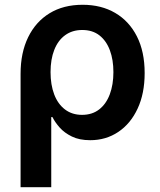

<svg xmlns="http://www.w3.org/2000/svg" viewBox="-20 -568 658 792"><path d="M64.9 204.1V-263.7Q64.9 -350.6 96.2 -414.6Q127.4 -478.5 184.6 -513.4Q241.7 -548.3 320.8 -548.3Q397.9 -548.3 455.3 -514.6Q512.7 -481 544.7 -418Q576.7 -355 576.7 -266.6Q576.7 -182.1 547.6 -119.9Q518.6 -57.6 467.8 -23.7Q417 10.3 352.1 10.3Q307.1 10.3 276.4 -4.9Q245.6 -20 226.3 -41.7Q207 -63.5 196.3 -85H191.4V204.1ZM318.4 -94.2Q360.4 -94.2 389.2 -116.7Q418 -139.2 432.9 -179Q447.8 -218.8 447.8 -270.5Q447.8 -321.3 433.3 -360.4Q418.9 -399.4 390.4 -421.9Q361.8 -444.3 319.3 -444.3Q278.3 -444.3 248.8 -422.9Q219.2 -401.4 203.9 -362.3Q188.5 -323.2 188.5 -270.5Q188.5 -218.3 203.6 -178.5Q218.8 -138.7 248 -116.5Q277.3 -94.2 318.4 -94.2Z"/></svg>

Font: Inter 17pt SemiBold
Style: Regular
Weight: 600
Version: Version 4.001;git-66647c0bb